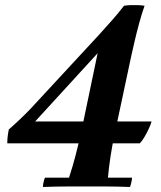

<svg xmlns="http://www.w3.org/2000/svg" viewBox="-20 -743 640 765"><path d="M506 -35Q506 -28 503.5 -17Q501 -6 498 2Q443 0 402 0Q361 0 326 0Q292 0 249.5 0Q207 0 151 2Q151 -6 153.5 -17Q156 -28 159 -35H255Q270 -81 281 -123.5Q292 -166 302 -210L369 -531L120 -259H584Q581 -248 573 -230.5Q565 -213 555.5 -197Q546 -181 537 -172H9Q9 -185 10.5 -198.5Q12 -212 15 -227Q40 -249 61.5 -269.5Q83 -290 103 -311L376 -606Q402 -635 427 -663Q452 -691 474 -720Q484 -722 499.5 -722.5Q515 -723 530.5 -722.5Q546 -722 556 -720Q545 -689 534.5 -650.5Q524 -612 516 -577Q508 -542 503 -520L437 -210Q427 -163 420.5 -120.5Q414 -78 410 -35Z"/></svg>

Font: Poltawski Nowy SemiBold
Style: Italic
Weight: 600
Italic angle: -12°
Version: Version 1.001;gftools[0.9.25]